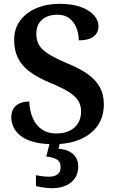

<svg xmlns="http://www.w3.org/2000/svg" viewBox="-20 -744 606 1004"><path d="M260 10Q200 10 157.5 -1.5Q115 -13 89 -33Q63 -53 51 -78.5Q39 -104 39 -130Q39 -159 51.5 -177.5Q64 -196 85 -204.5Q106 -213 133 -213Q135 -163 152 -125Q169 -87 200 -66.5Q231 -46 273 -46Q335 -46 369.5 -77.5Q404 -109 404 -161Q404 -196 387 -220.5Q370 -245 334.5 -266.5Q299 -288 242 -311Q175 -339 133.5 -370.5Q92 -402 73 -442.5Q54 -483 54 -534Q54 -594 85 -636Q116 -678 170 -701Q224 -724 291 -724Q359 -724 404 -707Q449 -690 472 -663.5Q495 -637 495 -607Q495 -573 469.5 -553Q444 -533 392 -533Q392 -565 380.5 -596Q369 -627 344.5 -647Q320 -667 280 -667Q230 -667 200 -641Q170 -615 170 -567Q170 -534 184 -509Q198 -484 234 -461.5Q270 -439 333 -412Q398 -386 440 -355.5Q482 -325 502.5 -287Q523 -249 523 -199Q523 -134 491 -87.5Q459 -41 399.5 -15.5Q340 10 260 10ZM251 240Q235 240 210.5 237Q186 234 168 229V172Q186 176 204.5 178Q223 180 236 180Q265 180 281 167.5Q297 155 297 130Q297 101 275.5 89Q254 77 222 75L243 -9H296L286 34Q319 36 342 48Q365 60 377 79.5Q389 99 389 126Q389 179 352 209.5Q315 240 251 240Z"/></svg>

Font: Noto Serif Hebrew SemiBold
Style: Regular
Weight: 600
Version: Version 2.003